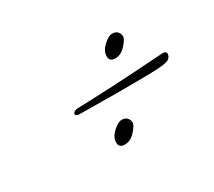

<svg xmlns="http://www.w3.org/2000/svg" viewBox="-64 -477 528 474"><g transform="rotate(-30 200.0 -240.5)"><path d="M308 -347.5Q308 -340 294.5 -325Q281 -310 264.5 -310Q248 -310 248 -325Q248 -340 262.5 -353.5Q277 -367 287.5 -367Q298 -367 303 -361Q308 -355 308 -347.5ZM222 -151.5Q222 -144 208.5 -129Q195 -114 178.5 -114Q162 -114 162 -129Q162 -144 176.5 -157.5Q191 -171 201.5 -171Q212 -171 217 -165Q222 -159 222 -151.5ZM126 -250 155 -251Q234 -254 279 -257L372 -263Q380 -263 382 -257Q382 -248 375 -242.5Q368 -237 340.5 -235.5Q313 -234 229 -234L121 -235Q109 -235 108 -240Q108 -248 121 -250Z"/></g></svg>

Font: Herr Von Muellerhoff
Style: Regular
Weight: 400
Version: Version 1.000